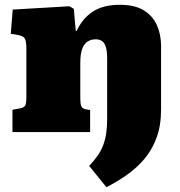

<svg xmlns="http://www.w3.org/2000/svg" viewBox="-20 -551 752 801"><path d="M480 -531Q543 -531 580.5 -507.5Q618 -484 635 -445Q652 -406 652 -359V-95Q652 -27 633 24Q614 75 582 112.5Q550 150 509.5 178.5Q469 207 424 230L352 141Q373 119 387.5 98Q402 77 410.5 54.5Q419 32 423 5.5Q427 -21 427 -52V-307Q427 -336 422 -353.5Q417 -371 406.5 -379Q396 -387 379 -387Q362 -387 347.5 -379Q333 -371 324 -350Q315 -329 315 -288V-139Q315 -118 319 -108Q323 -98 338 -95L356 -92V0H32V-93L64 -99Q80 -102 85 -110.5Q90 -119 90 -146V-349Q90 -378 84 -389.5Q78 -401 55 -405L25 -410L33 -511L270 -525L288 -514L296 -422H300Q323 -473 366.5 -502Q410 -531 480 -531Z"/></svg>

Font: Literata Black
Style: Regular
Weight: 900
Designer: Latin by Veronika Burian and Jose Scaglione. Greek by Irene Vlachou. Cyrillic by Vera Evstafieva.
Foundry: TypeTogether
Version: Version 3.103;gftools[0.9.29]